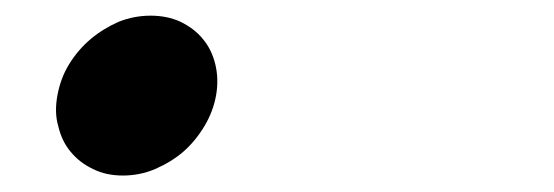

<svg xmlns="http://www.w3.org/2000/svg" viewBox="-20 -460 690 239"><path d="M52.5 -303Q57 -284 68 -271Q79 -257.5 96 -249.5Q112 -241.5 133 -241.5Q154 -241.5 173 -249.5Q193.5 -258.5 208 -271Q223 -284 234.5 -303Q245.5 -321.5 249 -341.5Q252.5 -361.5 248 -380Q243.5 -398.5 232.5 -411.5Q222 -424.5 204.5 -433Q188 -440.5 167.5 -440.5Q147 -440.5 128 -433Q108.5 -424.5 93 -411.5Q77 -398 66 -380Q55.5 -363 51.5 -341.5Q47.5 -320 52.5 -303Z"/></svg>

Font: B612
Style: Regular
Weight: 700
Italic angle: -10°
Designer: Nicolas Chauveau, Thomas Paillot, Jonathan Favre-Lamarine, Jean-Luc Vinot
Foundry: AIRBUS
Version: Version 1.008